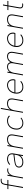

<svg xmlns="http://www.w3.org/2000/svg" viewBox="2517 -3231 724 5798"><g transform="rotate(-90 2879.0 -332.0)"><path d="M101 0 179 -442H65L70 -470H184L198 -552Q209 -615 241.5 -644.5Q274 -674 331 -674Q343 -674 358.5 -672.5Q374 -671 381 -668L377 -642Q369 -644 356 -645Q343 -646 331 -646Q286 -646 261 -623.5Q236 -601 228 -552L214 -470H346L341 -442H209L131 0Z M390 0 472 -470H502L485 -375Q512 -432 552 -454Q592 -476 643 -476Q680 -476 694 -470L690 -444Q678 -446 666.5 -447Q655 -448 643 -448Q576 -448 528 -398Q480 -348 462 -245L420 0Z M883 10Q810 10 764 -24Q718 -58 718 -120Q718 -182 765 -216Q812 -250 922 -264L1114 -288Q1118 -308 1118 -331Q1118 -390 1082.5 -421Q1047 -452 969 -452Q895 -452 816 -387L801 -412Q838 -444 881 -462Q924 -480 969 -480Q1053 -480 1100.5 -441.5Q1148 -403 1148 -329Q1148 -319 1147 -307Q1146 -295 1144 -286L1094 0H1064L1079 -86Q1053 -42 1003 -16Q953 10 883 10ZM883 -18Q930 -18 967 -31.5Q1004 -45 1030.5 -68Q1057 -91 1073.5 -123Q1090 -155 1097 -192L1109 -260L917 -236Q870 -230 837.5 -220.5Q805 -211 785 -197Q765 -183 756.5 -164Q748 -145 748 -120Q748 -70 785.5 -44Q823 -18 883 -18Z M1634 0 1684 -286Q1686 -300 1687.5 -314.5Q1689 -329 1689 -341Q1689 -400 1658 -426Q1627 -452 1564 -452Q1483 -452 1430 -402Q1377 -352 1360 -255L1316 0H1286L1368 -470H1398L1383 -385Q1418 -437 1461 -458.5Q1504 -480 1564 -480Q1643 -480 1681 -446.5Q1719 -413 1719 -341Q1719 -328 1717.5 -314Q1716 -300 1714 -286L1664 0Z M2062 10Q2014 10 1977.5 -5.5Q1941 -21 1915.5 -48Q1890 -75 1877 -111Q1864 -147 1864 -188Q1864 -255 1884 -309Q1904 -363 1939.5 -401Q1975 -439 2024 -459.5Q2073 -480 2132 -480Q2187 -480 2225.5 -463.5Q2264 -447 2289 -418L2268 -396Q2242 -425 2208 -438.5Q2174 -452 2132 -452Q2079 -452 2035.5 -433.5Q1992 -415 1961 -380.5Q1930 -346 1913 -297Q1896 -248 1896 -188Q1896 -151 1907 -120Q1918 -89 1939.5 -66.5Q1961 -44 1992 -31Q2023 -18 2062 -18Q2104 -18 2140 -31.5Q2176 -45 2212 -74L2225 -52Q2190 -22 2149 -6Q2108 10 2062 10Z M2720 0 2770 -286Q2772 -300 2773.5 -314.5Q2775 -329 2775 -341Q2775 -400 2744 -426Q2713 -452 2650 -452Q2569 -452 2516 -402Q2463 -352 2446 -255L2402 0H2372L2489 -668H2519L2469 -385Q2504 -437 2547 -458.5Q2590 -480 2650 -480Q2729 -480 2767 -446.5Q2805 -413 2805 -341Q2805 -328 2803.5 -314Q2802 -300 2800 -286L2750 0Z M3148 10Q3100 10 3063.5 -5.5Q3027 -21 3001.5 -48Q2976 -75 2963 -111Q2950 -147 2950 -188Q2950 -256 2970.5 -310.5Q2991 -365 3026.5 -402.5Q3062 -440 3108.5 -460Q3155 -480 3208 -480Q3290 -480 3338 -429.5Q3386 -379 3386 -294Q3386 -282 3381.5 -263Q3377 -244 3369 -230H2984Q2982 -219 2982 -209Q2982 -199 2982 -188Q2982 -151 2993 -120Q3004 -89 3025.5 -66.5Q3047 -44 3078 -31Q3109 -18 3148 -18Q3196 -18 3238.5 -33.5Q3281 -49 3316 -82L3331 -57Q3296 -24 3251.5 -7Q3207 10 3148 10ZM3208 -452Q3169 -452 3133 -439Q3097 -426 3068 -401Q3039 -376 3018 -340Q2997 -304 2988 -258H3349Q3354 -275 3354 -294Q3354 -371 3315.5 -411.5Q3277 -452 3208 -452Z M4128 0 4178 -286Q4180 -300 4182 -315.5Q4184 -331 4184 -341Q4184 -393 4158 -422.5Q4132 -452 4076 -452Q3997 -452 3951.5 -402Q3906 -352 3889 -255L3845 0H3815L3865 -286Q3867 -300 3869 -315.5Q3871 -331 3871 -341Q3871 -393 3845 -422.5Q3819 -452 3763 -452Q3684 -452 3638.5 -402Q3593 -352 3576 -255L3532 0H3502L3584 -470H3614L3601 -395Q3627 -437 3668.5 -458.5Q3710 -480 3763 -480Q3823 -480 3856 -452Q3889 -424 3901 -378Q3930 -435 3977 -457.5Q4024 -480 4076 -480Q4141 -480 4177.5 -445Q4214 -410 4214 -341Q4214 -331 4212 -315.5Q4210 -300 4208 -286L4158 0Z M4556 10Q4508 10 4471.5 -5.5Q4435 -21 4409.5 -48Q4384 -75 4371 -111Q4358 -147 4358 -188Q4358 -256 4378.5 -310.5Q4399 -365 4434.5 -402.5Q4470 -440 4516.5 -460Q4563 -480 4616 -480Q4698 -480 4746 -429.5Q4794 -379 4794 -294Q4794 -282 4789.5 -263Q4785 -244 4777 -230H4392Q4390 -219 4390 -209Q4390 -199 4390 -188Q4390 -151 4401 -120Q4412 -89 4433.5 -66.5Q4455 -44 4486 -31Q4517 -18 4556 -18Q4604 -18 4646.5 -33.5Q4689 -49 4724 -82L4739 -57Q4704 -24 4659.5 -7Q4615 10 4556 10ZM4616 -452Q4577 -452 4541 -439Q4505 -426 4476 -401Q4447 -376 4426 -340Q4405 -304 4396 -258H4757Q4762 -275 4762 -294Q4762 -371 4723.5 -411.5Q4685 -452 4616 -452Z M5258 0 5308 -286Q5310 -300 5311.5 -314.5Q5313 -329 5313 -341Q5313 -400 5282 -426Q5251 -452 5188 -452Q5107 -452 5054 -402Q5001 -352 4984 -255L4940 0H4910L4992 -470H5022L5007 -385Q5042 -437 5085 -458.5Q5128 -480 5188 -480Q5267 -480 5305 -446.5Q5343 -413 5343 -341Q5343 -328 5341.5 -314Q5340 -300 5338 -286L5288 0Z M5627 6Q5524 6 5524 -82Q5524 -98 5527 -116L5584 -442H5471L5476 -470H5589L5613 -604H5643L5619 -470H5752L5747 -442H5614L5557 -116Q5554 -98 5554 -82Q5554 -53 5571.5 -37.5Q5589 -22 5627 -22Q5639 -22 5652.5 -23Q5666 -24 5674 -26L5670 0Q5662 3 5649 4.5Q5636 6 5627 6Z"/></g></svg>

Font: Celebes Thin
Style: Italic
Weight: 250
Italic angle: -10°
Designer: Anugrah Pasau
Foundry: Lafontype
Version: Version 1.000; ttfautohint (v1.8.4)